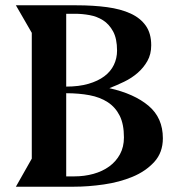

<svg xmlns="http://www.w3.org/2000/svg" viewBox="-20 -705 670 725"><path d="M269 -685Q332 -685 384 -678Q436 -671 473 -654Q510 -637 530.5 -608Q551 -579 551 -534Q551 -500 536.5 -474.5Q522 -449 499.5 -429.5Q477 -410 449 -396.5Q421 -383 393 -372Q487 -351 541 -305.5Q595 -260 595 -183Q595 -129 562.5 -93.5Q530 -58 480.5 -37.5Q431 -17 372 -8.5Q313 0 260 0H40L100 -106V-581L40 -685ZM230 -378Q278 -378 314 -388.5Q350 -399 374 -417Q398 -435 410 -460Q422 -485 422 -514Q422 -559 407 -586.5Q392 -614 369 -628.5Q346 -643 318 -648Q290 -653 264 -653H230ZM261 -39Q299 -39 333 -48.5Q367 -58 392.5 -76.5Q418 -95 433 -122.5Q448 -150 448 -186Q448 -236 432 -268Q416 -300 387 -319Q358 -338 318 -345.5Q278 -353 230 -353V-39Z"/></svg>

Font: Bluu Next Cyrillic
Style: Bold
Weight: 700
Designer: Igor Stepanchenko
Foundry: Igor Stepanchenko
Version: Version 1.000